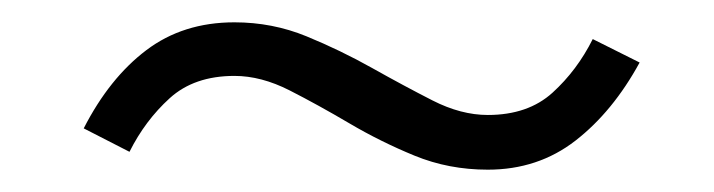

<svg xmlns="http://www.w3.org/2000/svg" viewBox="-20 -372 640 172"><path d="M511 -337 553 -316Q529 -272 495.5 -246Q462 -220 417 -220Q382 -220 351.5 -232.5Q321 -245 293 -261.5Q265 -278 239.5 -291Q214 -304 190 -304Q154 -304 132 -284Q110 -264 96 -236L55 -257Q78 -302 111 -327Q144 -352 190 -352Q224 -352 254.5 -339.5Q285 -327 313.5 -311Q342 -295 367.5 -282Q393 -269 417 -269Q453 -269 475 -289Q497 -309 511 -337Z"/></svg>

Font: Muli Light
Style: Italic
Weight: 300
Italic angle: -4.541°
Designer: Vernon Adams
Foundry: Vernon Adams
Version: Version 2.100; ttfautohint (v1.8.1.43-b0c9)